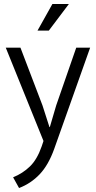

<svg xmlns="http://www.w3.org/2000/svg" viewBox="-20 -710 481 967"><path d="M9 -470H83L194 -179L229 -70H231L263 -179L364 -470H434L253 40Q224 121 180 167.5Q136 214 76 237L46 183Q95 163 131 128Q167 93 190 27L199 0ZM226 -556H169L244 -690H327Z"/></svg>

Font: Mukta Malar Light
Style: Regular
Weight: 300
Designer: Aadarsh Rajan, Girish Dalvi, Yashodeep Gholap
Foundry: Ek Type
Version: Version 2.538;PS 1.000;hotconv 16.6.51;makeotf.lib2.5.65220;